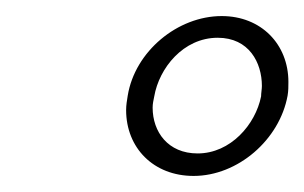

<svg xmlns="http://www.w3.org/2000/svg" viewBox="-20 -712 379 239"><path d="M139 -593C138 -587 137 -581 137 -575C137 -528 171 -493 221 -493C276 -493 328 -538 338 -593C339 -599 339 -604 339 -610C339 -657 305 -692 256 -692C201 -692 148 -648 139 -593ZM305 -592C298 -557 267 -521 226 -521C189 -521 170 -548 170 -578C170 -583 171 -587 172 -592C178 -627 208 -665 251 -665C290 -665 306 -634 306 -605C306 -601 305 -596 305 -592Z"/></svg>

Font: Libertinus Serif
Style: Italic
Weight: 400
Italic angle: -12°
Designer: Philipp H. Poll, Khaled Hosny
Foundry: Caleb Maclennan
Version: Version 7.050;RELEASE